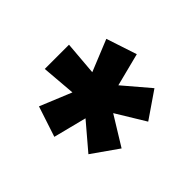

<svg xmlns="http://www.w3.org/2000/svg" viewBox="-102 -864 773 773"><g transform="rotate(-45 284.0 -477.5)"><path d="M208 -255 97 -333 191 -443.5 49.5 -479.5 92.5 -610 227.5 -554.5 215.5 -700H353.5L341.5 -555.5L476.5 -610.5L519.5 -480L378.5 -444L473 -333L360 -255.5L284.5 -379.5Z"/></g></svg>

Font: Geologica Thin Roman SemiBold
Style: Regular
Weight: 600
Version: Version 1.010;gftools[0.9.28]